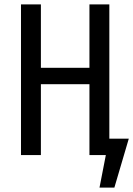

<svg xmlns="http://www.w3.org/2000/svg" viewBox="-20 -709 609 878"><path d="M480 -75H569L503 149H435L464 0H389V-324H167V0H76V-689H167V-399H389V-689H480Z"/></svg>

Font: Fira Sans Extra Condensed
Style: Regular
Weight: 400
Width: 1
Designer: Carrois Corporate & Edenspiekermann AG
Foundry: Carrois Corporate GbR & Edenspiekermann AG
Version: Version 4.203